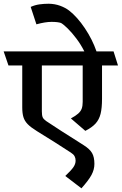

<svg xmlns="http://www.w3.org/2000/svg" viewBox="-45 -856 655 1033"><path d="M589.8 -503.9H503.9V-325.2Q503.9 -274.4 496.1 -243.4Q488.3 -212.4 469.2 -191.4Q450.2 -170.4 414.1 -151.9L336.4 -218.8Q362.3 -232.9 375.7 -244.9Q389.2 -256.8 394.5 -271.2Q399.9 -285.6 399.9 -307.6V-503.9H180.2V-256.8Q180.2 -234.9 184.8 -224.6Q189.5 -214.4 203.6 -204.6Q265.1 -163.1 404.8 -75.2Q438 -54.2 450.4 -32.5Q462.9 -10.7 462.9 25.9Q462.9 56.2 447.3 85.2Q431.6 114.3 393.1 157.2L306.2 90.8Q338.4 60.5 350.1 43.2Q361.8 25.9 361.8 8.3Q361.8 -5.4 356.2 -15.6Q350.6 -25.9 335.9 -35.2Q253.9 -88.9 153.8 -150.4Q120.6 -170.9 104 -188Q87.4 -205.1 81.1 -225.6Q74.7 -246.1 74.7 -278.8V-503.9H0.5L-25.4 -579.6H408.7Q390.6 -615.7 366.2 -648.2Q341.8 -680.7 319.1 -702.9Q296.4 -725.1 283.2 -732.4Q266.1 -738.3 231.9 -738.3Q198.7 -738.3 150.9 -725.1L120.1 -818.8Q143.1 -829.1 167.2 -832.5Q191.4 -835.9 217.3 -835.9Q250 -835.4 278.1 -825.2Q306.2 -814.9 326.7 -799.3Q371.1 -764.6 411.6 -704.1Q452.1 -643.6 474.1 -579.6H565.9Z"/></svg>

Font: Vesper Libre Medium
Style: Regular
Weight: 500
Designer: Robert Keller & Kimya Gandhi
Foundry: Mota Italic
Version: Version 1.058